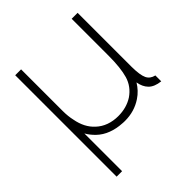

<svg xmlns="http://www.w3.org/2000/svg" viewBox="-207 -689 1004 1004"><g transform="rotate(-45 295.0 -187.0)"><path d="M590.5 -43.5V0Q545.5 -5 523.2 -27.5Q501 -50 495 -87.5Q483.5 -68.5 468.5 -52.5Q453.5 -36.5 434.5 -24Q380 12.5 310.5 12.5Q303.5 12.5 298.5 12.2Q293.5 12 289.5 11.5Q250.5 9.5 214.2 -4Q178 -17.5 151 -43.5Q127.5 -66.5 113.5 -91.5V187.5H73V-562.5H116.5V-255Q116.5 -215.5 124 -183.5Q136.5 -114.5 180 -75Q204 -52.5 235.5 -41.2Q267 -30 303 -30Q364.5 -30 410.5 -59.5Q459 -92.5 475 -146.5Q490.5 -200.5 490.5 -288.5V-562.5H534.5V-288.5V-256V-162.5Q535 -101.5 547.5 -75.5Q559.5 -50.5 590.5 -43.5Z"/></g></svg>

Font: Russisch Sans ExtraLight
Style: Regular
Weight: 200
Width: 4
Designer: Michael Sharanda (font) & Cristiano Sobral (main changes)
Foundry: Michael Sharanda
Version: Version 2.00;September 8, 2020;FontCreator 13.0.0.2681 64-bi